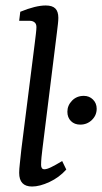

<svg xmlns="http://www.w3.org/2000/svg" viewBox="-20 -674 373 701"><path d="M97 7Q50 7 50 -43Q50 -56 52.5 -77.5Q55 -99 58 -129L107 -517Q109 -533 111 -550Q113 -567 113 -575Q113 -587 106 -592.5Q99 -598 89 -598H50L54 -631Q110 -654 147 -654Q171 -654 182 -643Q193 -632 193 -609Q193 -600 191.5 -586.5Q190 -573 188 -557L135 -131Q133 -117 131.5 -100Q130 -83 130 -72Q130 -56 142 -56Q151 -56 166.5 -63.5Q182 -71 207 -86L222 -55Q196 -26 160.5 -9.5Q125 7 97 7ZM273 -219Q252 -219 239 -232Q226 -245 226 -266Q226 -289 243 -306.5Q260 -324 286 -324Q306 -324 319.5 -310.5Q333 -297 333 -277Q333 -253 315.5 -236Q298 -219 273 -219Z"/></svg>

Font: Yrsa
Style: Italic
Weight: 400
Italic angle: -7.10001°
Designer: Anna Giedrys (Yrsa+Rasa design), David Brezina (Yrsa art-direction, Rasa art-direction, design)
Foundry: Rosetta Type Foundry
Version: Version 2.004